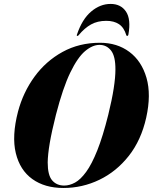

<svg xmlns="http://www.w3.org/2000/svg" viewBox="-20 -924 760 954"><path d="M477 -711.5Q562 -711.5 622.8 -666.2Q683.5 -621 707.8 -537.5Q732 -454 706.5 -339.5Q681.5 -227.5 620 -149.5Q558.5 -71.5 474 -30.8Q389.5 10 295 10Q202.5 10 140.8 -34.2Q79 -78.5 58.5 -163.2Q38 -248 69.5 -369.5Q95 -465.5 151.5 -543Q208 -620.5 290.8 -666Q373.5 -711.5 477 -711.5ZM299 -2Q325.5 -2 352.8 -16.8Q380 -31.5 408 -69.8Q436 -108 463.5 -177Q491 -246 518 -354Q536.5 -429.5 545 -484.8Q553.5 -540 553.5 -578Q554 -644.5 531.8 -672.8Q509.5 -701 474.5 -701Q439.5 -701 402.5 -669.8Q365.5 -638.5 329 -563Q292.5 -487.5 258 -354Q237 -271 227.2 -213.2Q217.5 -155.5 217 -117Q217 -53.5 239.2 -27.8Q261.5 -2 299 -2ZM508 -820.5Q464.5 -820.5 432.2 -802.5Q400 -784.5 371 -749.5Q368 -745.5 365 -745.5Q359.5 -745.5 362.5 -752.5Q388 -828.5 432.8 -866.5Q477.5 -904.5 529.5 -904.5Q580.5 -904.5 606 -866.5Q631.5 -828.5 618 -752.5Q616.5 -745.5 611.5 -745.5Q608.5 -745.5 607.5 -749.5Q596 -787.5 571 -804Q546 -820.5 508 -820.5Z"/></svg>

Font: Fraunces 144pt
Style: Bold Italic
Weight: 700
Italic angle: -16°
Version: Version 1.000;[b76b70a41]